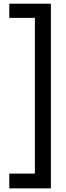

<svg xmlns="http://www.w3.org/2000/svg" viewBox="-20 -789 363 1059"><path d="M31.2 250V168.5H172.4V-690.4H31.2V-768.6H260.7V250Z"/></svg>

Font: Kay Pho Du SemiBold
Style: Regular
Weight: 600
Designer: Victor Gaultney, Khu Oo Reh
Foundry: SIL International
Version: Version 3.000